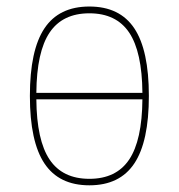

<svg xmlns="http://www.w3.org/2000/svg" viewBox="-20 -550 540 580"><path d="M385.7 -56.2Q341.8 9.8 250 9.8Q158.2 9.8 114.3 -56.2Q70.3 -122.1 70.3 -260.3Q70.3 -398.4 114.3 -464.4Q158.2 -530.3 250 -530.3Q341.8 -530.3 385.7 -464.4Q429.7 -398.4 429.7 -260.3Q429.7 -122.1 385.7 -56.2ZM89.8 -250Q90.8 -126 129.9 -67.9Q168.9 -9.8 250 -9.8Q331.1 -9.8 370.1 -67.9Q409.2 -126 410.2 -250ZM89.8 -269.5H410.2Q409.2 -393.6 370.1 -451.7Q331.1 -509.8 250 -509.8Q168.9 -509.8 129.9 -451.7Q90.8 -393.6 89.8 -269.5Z"/></svg>

Font: Mgen+ 1m thin
Style: Regular
Weight: 100
Designer: [Source Han Sans]
Ryoko NISHIZUKA  (kana & ideographs); Paul D. Hunt (Latin, Greek & Cyrillic); Wenlong ZHANG  (bopomofo
Version: Version 1.059.20150602